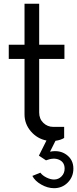

<svg xmlns="http://www.w3.org/2000/svg" viewBox="-20 -737 409 1017"><path d="M245.1 66.4Q296.4 56.2 332.5 82.8Q368.7 109.4 368.7 156.2Q368.7 199.7 339.1 229.7Q309.6 259.8 266.1 259.8Q232.4 259.8 198.7 240.7Q165 221.7 151.4 194.8L193.8 177.7Q205.1 192.9 226.3 203.4Q247.6 213.9 266.1 213.9Q289.6 213.9 305.9 197.3Q322.3 180.7 322.3 156.2Q322.3 122.6 293.7 109.4Q265.1 96.2 223.6 112.3L186 87.4L226.1 7.3Q176.8 -2.4 143.3 -41.5Q109.9 -80.6 109.9 -131.3V-424.8H26.4V-500H109.9V-717.3H187.5V-500H321.3V-424.8H187.5V-141.1Q187.5 -107.4 209.5 -86.2Q231.4 -64.9 262.7 -64.9H319.8V-6.3Q302.2 4.9 273.9 8.8Z"/></svg>

Font: Now
Style: Regular
Weight: 400
Designer: Alfredo Marco Pradil
Foundry: Alfredo Marco Pradil
Version: Version 1.002;PS 001.002;hotconv 1.0.88;makeotf.lib2.5.64775